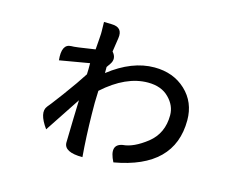

<svg xmlns="http://www.w3.org/2000/svg" viewBox="-97 -792 1194 977"><g transform="rotate(15 500.0 -303.5)"><path d="M332 -504Q333 -518 336 -557Q339 -596 338 -602Q338 -609 337 -650L378 -649Q438 -648 429 -589L418 -516Q446 -485 423 -452L409 -432V-400Q528 -493 646 -493Q746 -493 811 -432Q876 -371 876 -276Q876 -26 568 28Q524 -58 591 -70Q647 -74 716 -128Q785 -183 785 -278Q785 -329 745 -369Q705 -410 634 -410Q518 -410 400 -304Q398 -260 398 -241Q398 -119 405 -10L409 43Q311 43 311 -8Q314 -148 317 -232Q197 -50 194 -46Q139 -122 169 -159Q173 -162 232 -241Q291 -321 322 -370Q322 -378 323 -397V-429L166 -402Q157 -487 208 -488Q225 -487 332 -504Z"/></g></svg>

Font: Swei Half Moon CJK SC
Style: Medium
Weight: 500
Version: Version 2.071